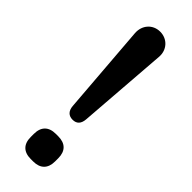

<svg xmlns="http://www.w3.org/2000/svg" viewBox="-237 -720 740 740"><g transform="rotate(45 133.5 -350.0)"><path d="M170 -259 198 -627C202 -668 173 -700 133 -700C93 -700 65 -668 68 -627L97 -259C99 -234 112 -221 134 -221C156 -221 168 -234 170 -259ZM140 0C179 0 200 -21 200 -60V-77C200 -116 179 -137 140 -137H127C88 -137 67 -116 67 -77V-60C67 -21 88 0 127 0Z"/></g></svg>

Font: Hotpoint
Style: Bold
Weight: 700
Designer: Andrew Paglinawan, Luciano Perondi, Riccardo Olocco
Foundry: CAST Cooperativa Anonima Servizi Tipografici
Version: Version 1.000;PS 2.1;hotconv 16.6.51;makeotf.lib2.5.65220